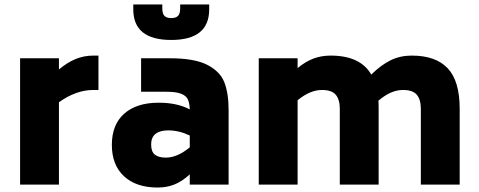

<svg xmlns="http://www.w3.org/2000/svg" viewBox="-20 -827 2144 860"><path d="M421 -578V-424H398Q321 -424 244 -369V0H70V-566H244V-516Q281 -547 318.5 -562.5Q356 -578 398 -578Z M481 0ZM1004 -333V0H830V-46Q795 -14 761 -0.5Q727 13 686 13Q590 13 535.5 -37.5Q481 -88 481 -178Q481 -269 536.5 -318Q592 -367 691 -367Q773 -367 830 -337Q829 -365 821.5 -381.5Q814 -398 791.5 -407Q769 -416 726 -416H612V-566H741Q851 -566 908.5 -536.5Q966 -507 985 -458Q1004 -409 1004 -333ZM830 -167V-220Q782 -243 733 -243Q697 -243 677 -227.5Q657 -212 657 -180Q657 -147 674 -134Q691 -121 723 -121Q774 -121 830 -167ZM577 -785V-807H707V-789Q707 -766 716.5 -756Q726 -746 747 -746Q768 -746 777.5 -756Q787 -766 787 -789V-807H917V-785Q917 -648 747 -648Q577 -648 577 -785Z M2039 -340V0H1865V-340Q1865 -381 1847 -402.5Q1829 -424 1785 -424Q1731 -424 1675 -376Q1676 -365 1676 -340V0H1502V-340Q1502 -381 1484 -402.5Q1466 -424 1422 -424Q1369 -424 1313 -378V0H1139V-566H1313V-522Q1348 -551 1383.5 -564.5Q1419 -578 1461 -578Q1594 -578 1643 -493Q1688 -537 1730.5 -557.5Q1773 -578 1824 -578Q1932 -578 1985.5 -521Q2039 -464 2039 -340Z"/></svg>

Font: Biryani Black
Style: Regular
Weight: 900
Designer: Dan Reynolds and Mathieu Reguer
Foundry: Dan Reynolds and Mathieu Reguer
Version: Version 1.004; ttfautohint (v1.1) -l 5 -r 5 -G 72 -x 0 -D la